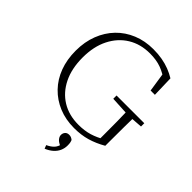

<svg xmlns="http://www.w3.org/2000/svg" viewBox="-253 -828 1204 1204"><g transform="rotate(45 349.5 -226.0)"><path d="M394 14Q319 14 257.5 -11.5Q196 -37 151 -83.5Q106 -130 82 -194Q58 -258 58 -337Q58 -415 83 -479.5Q108 -544 153 -590.5Q198 -637 260 -662.5Q322 -688 396 -688Q439 -688 475 -681.5Q511 -675 542 -663Q573 -651 601 -634L605 -492H567L545 -637L583 -627V-592Q542 -623 499.5 -638.5Q457 -654 400 -654Q317 -654 254 -615.5Q191 -577 155 -506Q119 -435 119 -337Q119 -239 154 -168Q189 -97 251.5 -58.5Q314 -20 399 -20Q452 -20 495 -33Q538 -46 581 -72L556 -44V-95Q556 -151 555.5 -207Q555 -263 553 -319H613Q612 -268 611.5 -213.5Q611 -159 611 -95V-46Q559 -16 507.5 -1Q456 14 394 14ZM438 -290V-319H684V-290L589 -283H571ZM443 120Q443 144 433.5 166Q424 188 404 206Q384 224 355 236L346 213Q376 199 391.5 181.5Q407 164 412 135L419 157Q390 146 378 131.5Q366 117 366 103Q366 87 375.5 76Q385 65 403 65Q413 65 421 68.5Q429 72 436 78Q440 88 441.5 96.5Q443 105 443 120Z"/></g></svg>

Font: Source Serif 4 18pt Light
Style: Regular
Weight: 300
Designer: Frank Grießhammer
Foundry: Adobe Systems Incorporated
Version: Version 4.004;hotconv 1.0.116;makeotfexe 2.5.65601